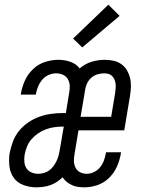

<svg xmlns="http://www.w3.org/2000/svg" viewBox="-20 -794 640 822"><path d="M135 8Q107 8 81 -1.5Q55 -11 39.5 -32Q24 -53 20.5 -81Q17 -109 21 -137Q26 -162 35 -187Q44 -212 61 -233Q78 -254 100.5 -269.5Q123 -285 148 -294Q173 -303 198.5 -306.5Q224 -310 249 -310H262L276 -396Q279 -411 278.5 -426.5Q278 -442 270.5 -455Q263 -468 249.5 -474Q236 -480 220 -480Q204 -480 188 -473Q172 -466 161 -453Q150 -440 143.5 -424.5Q137 -409 134 -393Q134 -392 134 -391Q134 -390 134 -389H69Q69 -390 69.5 -392Q70 -394 70 -396Q75 -424 87.5 -451Q100 -478 122.5 -499Q145 -520 173.5 -529Q202 -538 230 -538Q256 -538 281 -529.5Q306 -521 321 -501Q344 -521 372 -529.5Q400 -538 428 -538Q447 -538 465.5 -534Q484 -530 498.5 -520Q513 -510 522.5 -494.5Q532 -479 536.5 -461Q541 -443 540.5 -424Q540 -405 537 -386L512 -236H316L299 -134Q296 -119 296.5 -104Q297 -89 303.5 -76Q310 -63 323 -56.5Q336 -50 351 -50Q367 -50 382.5 -57.5Q398 -65 408.5 -78Q419 -91 424.5 -106Q430 -121 433 -137Q433 -138 433 -139Q433 -140 434 -142H498Q498 -140 497.5 -138Q497 -136 497 -134Q492 -106 480 -79.5Q468 -53 446.5 -32Q425 -11 397 -1.5Q369 8 342 8Q327 8 313.5 6Q300 4 288 -1.5Q276 -7 265.5 -15.5Q255 -24 248 -35Q237 -24 223 -15Q209 -6 194.5 -1Q180 4 165 6Q150 8 135 8ZM325 -294H456L473 -396Q474 -405 475 -415Q476 -425 475 -434.5Q474 -444 470.5 -452.5Q467 -461 460.5 -468Q454 -475 445 -477.5Q436 -480 426 -480Q412 -480 398 -476Q384 -472 372.5 -462.5Q361 -453 354 -439.5Q347 -426 345 -412ZM144 -50Q156 -50 168.5 -53.5Q181 -57 191.5 -65Q202 -73 209.5 -83.5Q217 -94 222.5 -105.5Q228 -117 231 -129Q234 -141 236 -153L253 -252H249Q231 -252 213 -249.5Q195 -247 177 -240.5Q159 -234 143 -223Q127 -212 114.5 -197.5Q102 -183 95 -165Q88 -147 85 -129Q83 -114 84.5 -99Q86 -84 94 -72.5Q102 -61 115.5 -55.5Q129 -50 144 -50ZM332 -591 293 -629 444 -774 492 -726Z"/></svg>

Font: Iosevka Curly Slab LtExObl
Style: Regular
Weight: 300
Width: 7
Italic angle: -9°
Monospace: yes
Designer: Belleve Invis
Foundry: Belleve Invis
Version: Version 11.1.0; ttfautohint (v1.8.3)